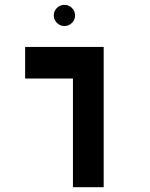

<svg xmlns="http://www.w3.org/2000/svg" viewBox="-20 -782 626 802"><path d="M284.7 0V-454.1H85V-585.9H413.1V0ZM249 -673.3Q231 -673.3 217.8 -686.3Q204.6 -699.2 204.6 -717.3Q204.6 -735.8 217.8 -748.8Q231 -761.7 249 -761.7Q267.6 -761.7 280.5 -748.8Q293.5 -735.8 293.5 -717.3Q293.5 -699.2 280.5 -686.3Q267.6 -673.3 249 -673.3Z"/></svg>

Font: Cascadia Mono PL
Style: Bold
Weight: 700
Monospace: yes
Designer: Aaron Bell
Foundry: Saja Typeworks
Version: Version 2404.023; ttfautohint (v1.8.4)